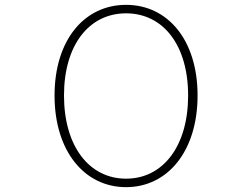

<svg xmlns="http://www.w3.org/2000/svg" viewBox="-20 -759 1040 792"><path d="M500 13C672 13 795 -136 795 -365C795 -594 672 -739 500 -739C328 -739 205 -594 205 -365C205 -136 328 13 500 13ZM500 -22C347 -22 244 -157 244 -365C244 -573 347 -704 500 -704C653 -704 756 -573 756 -365C756 -157 653 -22 500 -22Z"/></svg>

Font: Harano Aji Gothic ExtraLight
Style: Regular
Weight: 250
Foundry: Masamichi Hosoda
Version: HaranoAjiGothic-ExtraLight version 20230610;ttx 4.39.4